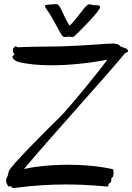

<svg xmlns="http://www.w3.org/2000/svg" viewBox="-20 -918 649 944"><path d="M537 -78C539 -84 537 -86 526 -88C455 -103 381 -108 315 -108C213 -108 129 -95 98 -87C217 -231 544 -590 593 -655C593 -656 594 -656 595 -656C613 -663 612 -668 604 -678L572 -690C566 -703 537 -704 537 -704C514 -705 394 -693 281 -690C216 -689 106 -688 79 -686C69 -685 66 -686 60 -689C54 -693 51 -689 51 -685C50 -682 45 -685 45 -681C45 -677 42 -667 45 -661C47 -655 52 -652 51 -649C49 -645 42 -647 41 -638C41 -634 49 -620 69 -614C114 -602 173 -597 233 -597C330 -597 436 -610 508 -625C469 -570 322 -390 277 -345C208 -277 28 -99 23 -75C20 -61 18 -51 14 -46C3 -26 18 -7 20 -3C21 0 27 0 35 -4C34 5 42 7 52 6C147 -7 233 -11 305 -11C419 -11 494 -1 506 -1C515 0 512 -9 513 -11C515 -16 524 -20 526 -24C529 -33 524 -41 532 -46C539 -50 536 -58 537 -61C542 -71 536 -73 537 -78ZM353 -747C382 -774 472 -866 472 -882C472 -898 447 -890 439 -893C436 -894 422 -897 418 -897C400 -897 362 -827 322 -792C289 -840 279 -898 256 -898C247 -898 239 -896 228 -896C221 -896 201 -894 201 -890C201 -878 218 -864 239 -825C285 -743 279 -749 291 -738C293 -736 303 -736 304 -736C306 -736 313 -738 315 -738C318 -738 334 -736 337 -736C342 -736 348 -743 353 -747Z"/></svg>

Font: Oregano
Style: Regular
Weight: 400
Designer: Astigmatic (AOETI)
Foundry: Astigmatic (AOETI)
Version: Version 1.000